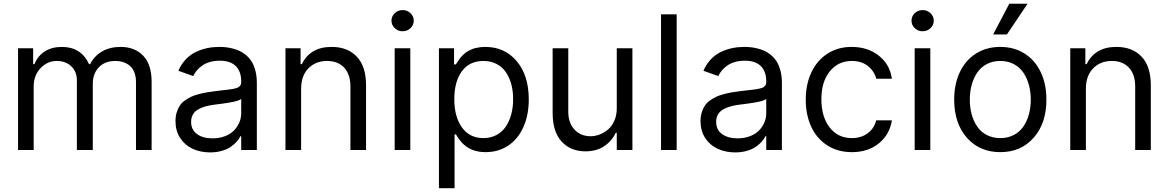

<svg xmlns="http://www.w3.org/2000/svg" viewBox="-20 -804 6264 1029"><path d="M76.7 0H160.5V-340.9Q160.5 -399.5 197.1 -438.4Q233.7 -477.3 284.1 -477.3Q332 -477.3 362 -448.7Q392 -420.1 392 -373.6V0H477.3V-355.1Q477.3 -409.1 509.6 -443.2Q541.9 -477.3 598 -477.3Q621.1 -477.3 640.6 -470.9Q660.2 -464.5 675.6 -451.5Q691.1 -438.6 699.9 -416.4Q708.8 -394.2 708.8 -365.1V0H792.6V-365.1Q792.6 -458.1 747.5 -505.3Q702.4 -552.6 626.4 -552.6Q568.9 -552.6 526.8 -528.1Q484.7 -503.6 463.1 -460.2H457.4Q414.8 -552.6 311.1 -552.6Q258.2 -552.6 220 -528.4Q181.8 -504.3 164.8 -460.2H157.7V-545.5H76.7Z M1106.5 12.8Q1140.3 12.8 1169.2 4.4Q1198.2 -3.9 1217.3 -17.6Q1236.5 -31.2 1248.9 -45.3Q1261.4 -59.3 1268.5 -73.9H1272.7V0H1356.5V-359.4Q1356.5 -395.2 1348.9 -424.5Q1341.3 -453.8 1329 -473.5Q1316.8 -493.3 1299 -508.2Q1281.2 -523.1 1263.7 -531.2Q1246.1 -539.4 1225.1 -544.4Q1204.2 -549.4 1188 -551Q1171.9 -552.6 1154.8 -552.6Q1121.8 -552.6 1091.4 -546.3Q1061.1 -540.1 1031.1 -526.3Q1001.1 -512.4 976.2 -486.5Q951.3 -460.6 936.1 -424.7L1015.6 -396.3Q1023.1 -412.3 1034.6 -426.1Q1046.2 -440 1063.2 -452.2Q1080.3 -464.5 1104.6 -471.6Q1128.9 -478.7 1157.7 -478.7Q1214.5 -478.7 1243.6 -449.9Q1272.7 -421.2 1272.7 -367.9V-365.1Q1272.7 -358.3 1271.3 -353.2Q1269.9 -348 1266.2 -343.9Q1262.4 -339.8 1258.5 -337Q1254.6 -334.2 1246.6 -331.9Q1238.6 -329.5 1231.7 -328.1Q1224.8 -326.7 1212.5 -324.9Q1200.3 -323.2 1190.2 -322.1Q1180 -321 1163 -319.1Q1146 -317.1 1132.1 -315.3Q1106.5 -312.1 1088.1 -308.9Q1069.6 -305.8 1046.2 -299.7Q1022.7 -293.7 1006 -286Q989.3 -278.4 972.1 -266.3Q954.9 -254.3 944.4 -239Q933.9 -223.7 927.2 -202.2Q920.5 -180.8 920.5 -154.8Q920.5 -103 945.5 -64.5Q970.5 -25.9 1012.4 -6.6Q1054.3 12.8 1106.5 12.8ZM1119.3 -62.5Q1067.5 -62.5 1035.9 -85.4Q1004.3 -108.3 1004.3 -150.6Q1004.3 -173.7 1014 -190.5Q1023.8 -207.4 1042.1 -217.7Q1060.4 -228 1080.6 -233.7Q1100.9 -239.3 1127.8 -242.9Q1220.5 -253.9 1250 -263.1Q1267.8 -268.5 1272.7 -274.1V-197.4Q1272.7 -171.5 1262.6 -147.5Q1252.5 -123.6 1233.7 -104.4Q1214.8 -85.2 1185 -73.9Q1155.2 -62.5 1119.3 -62.5Z M1593.8 -328.1Q1593.8 -397.7 1632.5 -437.5Q1671.2 -477.3 1733 -477.3Q1791.5 -477.3 1824.8 -441.1Q1858 -404.8 1858 -340.9V0H1941.8V-346.6Q1941.8 -448.2 1892.2 -500.4Q1842.7 -552.6 1757.1 -552.6Q1697.4 -552.6 1657.7 -528.1Q1617.9 -503.6 1598 -460.2H1590.9V-545.5H1509.9V0H1593.8Z M2095.2 0H2179V-545.5H2095.2ZM2095.7 -653.1Q2113.3 -636.4 2137.8 -636.4Q2162.3 -636.4 2179.9 -653.1Q2197.4 -669.7 2197.4 -693.2Q2197.4 -716.6 2179.9 -733.3Q2162.3 -750 2137.8 -750Q2113.3 -750 2095.7 -733.3Q2078.1 -716.6 2078.1 -693.2Q2078.1 -669.7 2095.7 -653.1Z M2332.4 204.5H2416.2V-83.8H2423.3Q2442.5 -52.9 2455.6 -39.1Q2502.8 11.4 2582.4 11.4Q2650.2 11.4 2702.6 -22.9Q2755 -57.2 2784.4 -121.6Q2813.9 -186.1 2813.9 -271.3Q2813.9 -399.1 2749.5 -475.9Q2685 -552.6 2581 -552.6Q2565.3 -552.6 2551 -550.6Q2536.6 -548.7 2525.4 -545.8Q2514.2 -543 2503.2 -537.5Q2492.2 -532 2484.7 -527.9Q2477.3 -523.8 2468.9 -516.2Q2460.6 -508.5 2456.1 -504.3Q2451.7 -500 2445.3 -491.5Q2438.9 -483 2436.6 -479.6Q2434.3 -476.2 2429.2 -468Q2424 -459.9 2423.3 -458.8H2413.4V-545.5H2332.4ZM2414.8 -272.7Q2414.8 -366.5 2455.3 -421.9Q2495.7 -477.3 2571 -477.3Q2610.1 -477.3 2640.6 -461.6Q2671.2 -446 2690.5 -418.1Q2709.9 -390.3 2720 -353.3Q2730.1 -316.4 2730.1 -272.7Q2730.1 -228.7 2719.8 -190.9Q2709.5 -153.1 2690.2 -124.6Q2670.8 -96.2 2640.1 -80.1Q2609.4 -63.9 2571 -63.9Q2496.8 -63.9 2455.8 -120.9Q2414.8 -177.9 2414.8 -272.7Z M3285.5 -223Q3285.5 -186.4 3272.5 -157Q3259.6 -127.5 3238.6 -109.9Q3217.7 -92.3 3193.5 -83.1Q3169.4 -73.9 3144.9 -73.9Q3092 -73.9 3058.8 -109.7Q3025.6 -145.6 3025.6 -204.5V-545.5H2941.8V-198.9Q2941.8 -98 2989.9 -45.5Q3038 7.1 3117.9 7.1Q3176.5 7.1 3217.9 -20.4Q3259.2 -47.9 3279.8 -92.3H3285.5V0H3369.3V-545.5H3285.5Z M3606.5 -727.3H3522.7V0H3606.5Z M3920.5 12.8Q3954.2 12.8 3983.1 4.4Q4012.1 -3.9 4031.2 -17.6Q4050.4 -31.2 4062.9 -45.3Q4075.3 -59.3 4082.4 -73.9H4086.6V0H4170.5V-359.4Q4170.5 -395.2 4162.8 -424.5Q4155.2 -453.8 4142.9 -473.5Q4130.7 -493.3 4112.9 -508.2Q4095.2 -523.1 4077.6 -531.2Q4060 -539.4 4039.1 -544.4Q4018.1 -549.4 4002 -551Q3985.8 -552.6 3968.7 -552.6Q3935.7 -552.6 3905.4 -546.3Q3875 -540.1 3845 -526.3Q3815 -512.4 3790.1 -486.5Q3765.3 -460.6 3750 -424.7L3829.5 -396.3Q3837 -412.3 3848.5 -426.1Q3860.1 -440 3877.1 -452.2Q3894.2 -464.5 3918.5 -471.6Q3942.8 -478.7 3971.6 -478.7Q4028.4 -478.7 4057.5 -449.9Q4086.6 -421.2 4086.6 -367.9V-365.1Q4086.6 -358.3 4085.2 -353.2Q4083.8 -348 4080.1 -343.9Q4076.3 -339.8 4072.4 -337Q4068.5 -334.2 4060.5 -331.9Q4052.6 -329.5 4045.6 -328.1Q4038.7 -326.7 4026.5 -324.9Q4014.2 -323.2 4004.1 -322.1Q3994 -321 3976.9 -319.1Q3959.9 -317.1 3946 -315.3Q3920.5 -312.1 3902 -308.9Q3883.5 -305.8 3860.1 -299.7Q3836.6 -293.7 3820 -286Q3803.3 -278.4 3786 -266.3Q3768.8 -254.3 3758.3 -239Q3747.9 -223.7 3741.1 -202.2Q3734.4 -180.8 3734.4 -154.8Q3734.4 -103 3759.4 -64.5Q3784.4 -25.9 3826.3 -6.6Q3868.3 12.8 3920.5 12.8ZM3933.2 -62.5Q3881.4 -62.5 3849.8 -85.4Q3818.2 -108.3 3818.2 -150.6Q3818.2 -173.7 3827.9 -190.5Q3837.7 -207.4 3856 -217.7Q3874.3 -228 3894.5 -233.7Q3914.8 -239.3 3941.8 -242.9Q4034.4 -253.9 4063.9 -263.1Q4081.7 -268.5 4086.6 -274.1V-197.4Q4086.6 -171.5 4076.5 -147.5Q4066.4 -123.6 4047.6 -104.4Q4028.8 -85.2 3998.9 -73.9Q3969.1 -62.5 3933.2 -62.5Z M4545.5 11.4Q4633.5 11.4 4691.2 -36.6Q4748.9 -84.5 4759.9 -159.1H4676.1Q4664.4 -114.3 4629.4 -89.1Q4594.5 -63.9 4545.5 -63.9Q4470.9 -63.9 4426.5 -120.9Q4382.1 -177.9 4382.1 -272.7Q4382.1 -365.4 4427 -421.3Q4471.9 -477.3 4545.5 -477.3Q4597.7 -477.3 4631.7 -449.9Q4665.8 -422.6 4676.1 -382.1H4759.9Q4749.3 -458.8 4689.8 -505.7Q4630.3 -552.6 4544 -552.6Q4471.2 -552.6 4415.1 -516.7Q4359 -480.8 4328.7 -416.5Q4298.3 -352.3 4298.3 -269.9Q4298.3 -188.2 4327.8 -124.6Q4357.2 -61.1 4413.7 -24.9Q4470.2 11.4 4545.5 11.4Z M4882.1 0H4965.9V-545.5H4882.1ZM4882.6 -653.1Q4900.2 -636.4 4924.7 -636.4Q4949.2 -636.4 4966.8 -653.1Q4984.4 -669.7 4984.4 -693.2Q4984.4 -716.6 4966.8 -733.3Q4949.2 -750 4924.7 -750Q4900.2 -750 4882.6 -733.3Q4865.1 -716.6 4865.1 -693.2Q4865.1 -669.7 4882.6 -653.1Z M5588.1 -269.9Q5588.1 -354 5557.2 -418.3Q5526.3 -482.6 5470.2 -517.6Q5414.1 -552.6 5340.9 -552.6Q5267.8 -552.6 5211.6 -517.6Q5155.5 -482.6 5124.6 -418.3Q5093.8 -354 5093.8 -269.9Q5093.8 -143.1 5161.9 -65.9Q5230.1 11.4 5340.9 11.4Q5451.7 11.4 5519.9 -65.9Q5588.1 -143.1 5588.1 -269.9ZM5413.5 -80.6Q5381.7 -63.9 5340.9 -63.9Q5300.1 -63.9 5268.3 -80.6Q5236.5 -97.3 5217 -126.1Q5197.4 -154.8 5187.5 -191.4Q5177.6 -228 5177.6 -269.9Q5177.6 -311.8 5187.5 -348.5Q5197.4 -385.3 5217 -414.4Q5236.5 -443.5 5268.3 -460.4Q5300.1 -477.3 5340.9 -477.3Q5381.7 -477.3 5413.5 -460.4Q5445.3 -443.5 5464.8 -414.4Q5484.4 -385.3 5494.3 -348.5Q5504.3 -311.8 5504.3 -269.9Q5504.3 -228 5494.3 -191.4Q5484.4 -154.8 5464.8 -126.1Q5445.3 -97.3 5413.5 -80.6ZM5302.6 -619.3H5376.4L5487.2 -784.1H5389.2Z M5799.7 -328.1Q5799.7 -397.7 5838.4 -437.5Q5877.1 -477.3 5938.9 -477.3Q5997.5 -477.3 6030.7 -441.1Q6063.9 -404.8 6063.9 -340.9V0H6147.7V-346.6Q6147.7 -448.2 6098.2 -500.4Q6048.7 -552.6 5963.1 -552.6Q5903.4 -552.6 5863.6 -528.1Q5823.9 -503.6 5804 -460.2H5796.9V-545.5H5715.9V0H5799.7Z"/></svg>

Font: Inter-Regular
Style: Regular
Weight: 500
Designer: Rasmus Andersson
Foundry: rsms
Version: ""